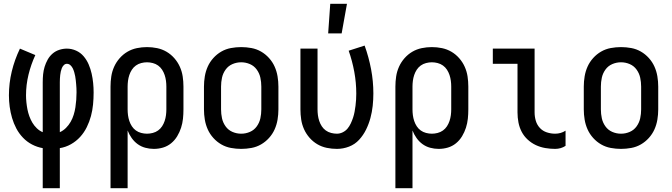

<svg xmlns="http://www.w3.org/2000/svg" viewBox="-20 -776 3540 1011"><path d="M205 215V4Q176 -1 149 -15Q122 -29 101 -51Q80 -73 66 -99.5Q52 -126 43.5 -155Q35 -184 31 -214Q27 -244 27 -274Q27 -338 42 -400Q57 -462 85 -520L166 -486Q143 -436 130 -382.5Q117 -329 117 -274Q117 -256 119 -237Q121 -218 124.5 -200Q128 -182 134.5 -164Q141 -146 150.5 -130Q160 -114 174 -100.5Q188 -87 205 -80V-343Q205 -364 207 -384.5Q209 -405 215 -424.5Q221 -444 231 -462Q241 -480 256.5 -493.5Q272 -507 292 -513.5Q312 -520 332 -520Q357 -520 380.5 -509.5Q404 -499 420.5 -479.5Q437 -460 447 -436.5Q457 -413 462.5 -388.5Q468 -364 470.5 -339Q473 -314 473 -289Q473 -257 470 -226Q467 -195 459 -165Q451 -135 437 -106.5Q423 -78 402 -55Q381 -32 353.5 -16.5Q326 -1 295 4V215ZM295 -80Q313 -88 327.5 -102.5Q342 -117 352 -134.5Q362 -152 368 -171.5Q374 -191 377 -210.5Q380 -230 381.5 -250Q383 -270 383 -290Q383 -301 382.5 -311.5Q382 -322 381 -332.5Q380 -343 379 -353.5Q378 -364 376 -374.5Q374 -385 371 -395.5Q368 -406 363.5 -415.5Q359 -425 351 -432.5Q343 -440 332 -440Q323 -440 316 -433Q309 -426 305.5 -417Q302 -408 300 -399Q298 -390 297 -380.5Q296 -371 295.5 -362Q295 -353 295 -343Z M562 215V-320Q562 -347 566 -373.5Q570 -400 581 -424.5Q592 -449 610 -469.5Q628 -490 651 -503.5Q674 -517 700.5 -522.5Q727 -528 754 -528Q781 -528 807.5 -522.5Q834 -517 857 -503.5Q880 -490 898 -469.5Q916 -449 927 -424.5Q938 -400 942 -373.5Q946 -347 946 -320V-200Q946 -175 943.5 -151Q941 -127 933.5 -103.5Q926 -80 913 -58.5Q900 -37 881 -21.5Q862 -6 838.5 1Q815 8 790 8Q767 8 745 2Q723 -4 705 -17Q687 -30 673.5 -49Q660 -68 652 -89V215ZM754 -72Q769 -72 784.5 -76Q800 -80 812.5 -89Q825 -98 833.5 -111Q842 -124 847 -139Q852 -154 854 -169.5Q856 -185 856 -200V-320Q856 -335 854 -350.5Q852 -366 847 -381Q842 -396 833.5 -409Q825 -422 812.5 -431Q800 -440 784.5 -444Q769 -448 754 -448Q739 -448 723.5 -444Q708 -440 695.5 -431Q683 -422 674.5 -409Q666 -396 661 -381Q656 -366 654 -350.5Q652 -335 652 -320V-200Q652 -185 654 -169.5Q656 -154 661 -139Q666 -124 674.5 -111Q683 -98 695.5 -89Q708 -80 723.5 -76Q739 -72 754 -72Z M1250 8Q1223 8 1196 3Q1169 -2 1145.5 -15.5Q1122 -29 1103.5 -49.5Q1085 -70 1074 -94.5Q1063 -119 1058.5 -146Q1054 -173 1054 -200V-320Q1054 -347 1058.5 -374Q1063 -401 1074 -425.5Q1085 -450 1103.5 -470.5Q1122 -491 1145.5 -504.5Q1169 -518 1196 -523Q1223 -528 1250 -528Q1277 -528 1304 -523Q1331 -518 1354.5 -504.5Q1378 -491 1396.5 -470.5Q1415 -450 1426 -425.5Q1437 -401 1441.5 -374Q1446 -347 1446 -320V-200Q1446 -173 1441.5 -146Q1437 -119 1426 -94.5Q1415 -70 1396.5 -49.5Q1378 -29 1354.5 -15.5Q1331 -2 1304 3Q1277 8 1250 8ZM1250 -72Q1274 -72 1296 -81.5Q1318 -91 1332 -110.5Q1346 -130 1351 -153Q1356 -176 1356 -200V-320Q1356 -344 1351 -367Q1346 -390 1332 -409.5Q1318 -429 1296 -438.5Q1274 -448 1250 -448Q1226 -448 1204 -438.5Q1182 -429 1168 -409.5Q1154 -390 1149 -367Q1144 -344 1144 -320V-200Q1144 -176 1149 -153Q1154 -130 1168 -110.5Q1182 -91 1204 -81.5Q1226 -72 1250 -72Z M1754 8Q1727 8 1700.5 2.5Q1674 -3 1651 -16.5Q1628 -30 1610 -50.5Q1592 -71 1581 -95.5Q1570 -120 1566 -146.5Q1562 -173 1562 -200V-520H1652V-200Q1652 -185 1654 -169.5Q1656 -154 1661 -139Q1666 -124 1674.5 -111Q1683 -98 1695.5 -89Q1708 -80 1723.5 -76Q1739 -72 1754 -72Q1770 -72 1785 -79.5Q1800 -87 1810 -99Q1820 -111 1827 -126Q1834 -141 1839 -156Q1844 -171 1847 -187Q1850 -203 1852 -219Q1854 -235 1855 -251Q1856 -267 1856 -283Q1856 -341 1845.5 -398Q1835 -455 1816 -509L1900 -536Q1922 -475 1934 -411.5Q1946 -348 1946 -284Q1946 -251 1942.5 -218.5Q1939 -186 1930.5 -154.5Q1922 -123 1907.5 -93.5Q1893 -64 1871 -40Q1849 -16 1818 -4Q1787 8 1754 8ZM1708 -600 1719 -756H1807L1779 -600Z M2062 215V-320Q2062 -347 2066 -373.5Q2070 -400 2081 -424.5Q2092 -449 2110 -469.5Q2128 -490 2151 -503.5Q2174 -517 2200.5 -522.5Q2227 -528 2254 -528Q2281 -528 2307.5 -522.5Q2334 -517 2357 -503.5Q2380 -490 2398 -469.5Q2416 -449 2427 -424.5Q2438 -400 2442 -373.5Q2446 -347 2446 -320V-200Q2446 -175 2443.5 -151Q2441 -127 2433.5 -103.5Q2426 -80 2413 -58.5Q2400 -37 2381 -21.5Q2362 -6 2338.5 1Q2315 8 2290 8Q2267 8 2245 2Q2223 -4 2205 -17Q2187 -30 2173.5 -49Q2160 -68 2152 -89V215ZM2254 -72Q2269 -72 2284.5 -76Q2300 -80 2312.5 -89Q2325 -98 2333.5 -111Q2342 -124 2347 -139Q2352 -154 2354 -169.5Q2356 -185 2356 -200V-320Q2356 -335 2354 -350.5Q2352 -366 2347 -381Q2342 -396 2333.5 -409Q2325 -422 2312.5 -431Q2300 -440 2284.5 -444Q2269 -448 2254 -448Q2239 -448 2223.5 -444Q2208 -440 2195.5 -431Q2183 -422 2174.5 -409Q2166 -396 2161 -381Q2156 -366 2154 -350.5Q2152 -335 2152 -320V-200Q2152 -185 2154 -169.5Q2156 -154 2161 -139Q2166 -124 2174.5 -111Q2183 -98 2195.5 -89Q2208 -80 2223.5 -76Q2239 -72 2254 -72Z M2903 8Q2877 8 2851 3.5Q2825 -1 2801.5 -12Q2778 -23 2758.5 -41Q2739 -59 2727 -82Q2715 -105 2710 -131Q2705 -157 2705 -184V-440H2575V-520H2795V-184Q2795 -161 2801.5 -139.5Q2808 -118 2823 -102Q2838 -86 2859.5 -79Q2881 -72 2903 -72Q2918 -72 2932 -76Q2946 -80 2958 -88V-8Q2946 0 2932 4Q2918 8 2903 8Z M3250 8Q3223 8 3196 3Q3169 -2 3145.5 -15.5Q3122 -29 3103.5 -49.5Q3085 -70 3074 -94.5Q3063 -119 3058.5 -146Q3054 -173 3054 -200V-320Q3054 -347 3058.5 -374Q3063 -401 3074 -425.5Q3085 -450 3103.5 -470.5Q3122 -491 3145.5 -504.5Q3169 -518 3196 -523Q3223 -528 3250 -528Q3277 -528 3304 -523Q3331 -518 3354.5 -504.5Q3378 -491 3396.5 -470.5Q3415 -450 3426 -425.5Q3437 -401 3441.5 -374Q3446 -347 3446 -320V-200Q3446 -173 3441.5 -146Q3437 -119 3426 -94.5Q3415 -70 3396.5 -49.5Q3378 -29 3354.5 -15.5Q3331 -2 3304 3Q3277 8 3250 8ZM3250 -72Q3274 -72 3296 -81.5Q3318 -91 3332 -110.5Q3346 -130 3351 -153Q3356 -176 3356 -200V-320Q3356 -344 3351 -367Q3346 -390 3332 -409.5Q3318 -429 3296 -438.5Q3274 -448 3250 -448Q3226 -448 3204 -438.5Q3182 -429 3168 -409.5Q3154 -390 3149 -367Q3144 -344 3144 -320V-200Q3144 -176 3149 -153Q3154 -130 3168 -110.5Q3182 -91 3204 -81.5Q3226 -72 3250 -72Z"/></svg>

Font: Iosevka Bendy Medium
Style: Regular
Weight: 500
Monospace: yes
Designer: Belleve Invis
Foundry: Belleve Invis
Version: Version 30.1.2